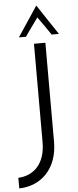

<svg xmlns="http://www.w3.org/2000/svg" viewBox="-104 -976 470 1156"><g transform="rotate(-5 130.5 -398.0)"><path d="M-36 146C95 143 197 49 197 -116V-714H128V-119C128 10 59 77 -36 82V146ZM41 -760H84C104 -791 141 -840 162 -870C184 -840 218 -791 239 -760H283C242 -820 202 -882 162 -942Z"/></g></svg>

Font: Josefin Sans
Style: Regular
Weight: 400
Designer: Santiago Orozco
Foundry: Typemade
Version: 1.000